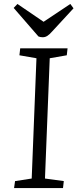

<svg xmlns="http://www.w3.org/2000/svg" viewBox="-20 -949 391 969"><path d="M164 -655 78 -670 82 -705H321L317 -670L231 -655L207 -48L302 -35L298 0H51L56 -35L140 -48ZM49 -909 68 -929 200 -839 335 -929 351 -907 243 -790Q230 -775 219 -768Q208 -761 196 -761Q189 -761 184 -762Q179 -763 174 -765Z"/></svg>

Font: Literata 24pt Light
Style: Italic
Weight: 300
Italic angle: -2°
Designer: Latin by Veronika Burian and Jose Scaglione. Greek by Irene Vlachou. Cyrillic by Vera Evstafieva
Foundry: TypeTogether
Version: Version 3.103;gftools[0.9.29]